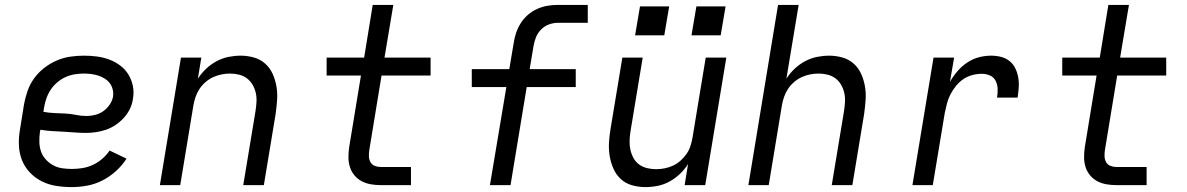

<svg xmlns="http://www.w3.org/2000/svg" viewBox="-20 -755 4840 783"><path d="M273 8Q240 8 208.5 3Q177 -2 149.5 -16Q122 -30 101 -52.5Q80 -75 69 -103.5Q58 -132 57 -164.5Q56 -197 62 -230L78 -330Q83 -357 92.5 -384.5Q102 -412 119.5 -436Q137 -460 161 -478.5Q185 -497 212 -508.5Q239 -520 267 -524Q295 -528 323 -528Q350 -528 376 -524.5Q402 -521 426 -512Q450 -503 470.5 -487.5Q491 -472 504 -450.5Q517 -429 522 -403.5Q527 -378 522 -351Q519 -330 509.5 -310.5Q500 -291 485 -274.5Q470 -258 451.5 -245.5Q433 -233 412.5 -226Q392 -219 371 -216Q350 -213 330 -213Q306 -213 283 -215Q260 -217 237 -218Q214 -219 190.5 -220.5Q167 -222 145 -226L143 -218Q140 -197 140.5 -176.5Q141 -156 147 -138Q153 -120 166 -105.5Q179 -91 196 -81.5Q213 -72 232.5 -69Q252 -66 273 -66Q294 -66 316 -69.5Q338 -73 358.5 -82.5Q379 -92 396.5 -107Q414 -122 427 -141L496 -108Q478 -80 452.5 -57Q427 -34 397.5 -19Q368 -4 336 2Q304 8 273 8ZM333 -282Q350 -282 368 -286.5Q386 -291 401 -301.5Q416 -312 427 -328Q438 -344 441 -361Q443 -376 439.5 -390.5Q436 -405 427.5 -416Q419 -427 407 -434.5Q395 -442 381.5 -446.5Q368 -451 353 -453Q338 -455 323 -455Q304 -455 285 -452Q266 -449 248 -441Q230 -433 214 -419.5Q198 -406 187 -389.5Q176 -373 169.5 -354.5Q163 -336 160 -318L157 -299Q178 -295 200.5 -294Q223 -293 245.5 -292Q268 -291 289.5 -286.5Q311 -282 333 -282Z M632 0 718 -520H801L787 -434Q801 -456 820.5 -474.5Q840 -493 863.5 -505.5Q887 -518 912 -523Q937 -528 961 -528Q989 -528 1015.5 -520.5Q1042 -513 1061.5 -495.5Q1081 -478 1092 -453.5Q1103 -429 1107.5 -402Q1112 -375 1110 -347Q1108 -319 1104 -290L1056 0H972L1022 -302Q1025 -321 1026 -340Q1027 -359 1023 -376.5Q1019 -394 1010 -409.5Q1001 -425 987 -435.5Q973 -446 955 -450.5Q937 -455 918 -455Q901 -455 883.5 -451.5Q866 -448 849.5 -440.5Q833 -433 818.5 -420.5Q804 -408 794 -393Q784 -378 778 -361Q772 -344 769 -327L715 0Z M1533 0Q1512 0 1492 -3.5Q1472 -7 1455 -16Q1438 -25 1425.5 -40Q1413 -55 1407 -74Q1401 -93 1401 -113.5Q1401 -134 1404 -155L1452 -447H1312V-520H1465L1500 -735H1584L1548 -520H1736V-447H1536L1486 -143Q1484 -130 1484.5 -117Q1485 -104 1491 -93.5Q1497 -83 1508.5 -78.5Q1520 -74 1533 -74H1656V0Z M1978 0 2045 -400H1904V-473H2057L2075 -580Q2078 -601 2085 -621.5Q2092 -642 2104 -661Q2116 -680 2133.5 -695Q2151 -710 2171.5 -719Q2192 -728 2213 -731.5Q2234 -735 2255 -735H2377V-662H2255Q2237 -662 2219 -655.5Q2201 -649 2187 -635Q2173 -621 2166 -603.5Q2159 -586 2156 -568L2140 -473H2328V-400H2128L2062 0Z M2612 8Q2584 8 2557.5 0.5Q2531 -7 2512 -24.5Q2493 -42 2482 -66.5Q2471 -91 2466.5 -118Q2462 -145 2463.5 -173Q2465 -201 2470 -230L2518 -520H2601L2551 -218Q2548 -199 2547.5 -180Q2547 -161 2551 -143.5Q2555 -126 2563.5 -110.5Q2572 -95 2586 -84.5Q2600 -74 2618.5 -69.5Q2637 -65 2656 -65Q2673 -65 2690.5 -68.5Q2708 -72 2724.5 -79.5Q2741 -87 2755 -99.5Q2769 -112 2779.5 -127Q2790 -142 2795.5 -159Q2801 -176 2804 -193L2858 -520H2942L2856 0H2772L2786 -86Q2772 -64 2752.5 -45.5Q2733 -27 2710 -14.5Q2687 -2 2662 3Q2637 8 2612 8ZM2800 -611 2820 -729H2939L2919 -611ZM2570 -611 2590 -729H2709L2689 -611Z M3032 0 3153 -735H3237L3187 -434Q3201 -456 3220.5 -474.5Q3240 -493 3263.5 -505.5Q3287 -518 3312 -523Q3337 -528 3361 -528Q3389 -528 3415.5 -520.5Q3442 -513 3461.5 -495.5Q3481 -478 3492 -453.5Q3503 -429 3507.5 -402Q3512 -375 3510 -347Q3508 -319 3504 -290L3456 0H3372L3422 -302Q3425 -321 3426 -340Q3427 -359 3423 -376.5Q3419 -394 3410 -409.5Q3401 -425 3387 -435.5Q3373 -446 3355 -450.5Q3337 -455 3318 -455Q3301 -455 3283.5 -451.5Q3266 -448 3249.5 -440.5Q3233 -433 3218.5 -420.5Q3204 -408 3194 -393Q3184 -378 3178 -361Q3172 -344 3169 -327L3115 0Z M3701 0 3787 -520H3871L3854 -421Q3867 -444 3884.5 -464.5Q3902 -485 3924.5 -500Q3947 -515 3972 -521.5Q3997 -528 4022 -528Q4043 -528 4062.5 -523Q4082 -518 4097 -506Q4112 -494 4120.5 -476.5Q4129 -459 4132.5 -439Q4136 -419 4134.5 -398.5Q4133 -378 4130 -357H4046Q4049 -375 4048.5 -392.5Q4048 -410 4040.5 -425Q4033 -440 4017.5 -447Q4002 -454 3984 -454Q3965 -454 3945.5 -449Q3926 -444 3909 -432.5Q3892 -421 3879 -405Q3866 -389 3856.5 -371Q3847 -353 3842 -333.5Q3837 -314 3833 -295L3784 0Z M4533 0Q4512 0 4492 -3.5Q4472 -7 4455 -16Q4438 -25 4425.5 -40Q4413 -55 4407 -74Q4401 -93 4401 -113.5Q4401 -134 4404 -155L4452 -447H4312V-520H4465L4500 -735H4584L4548 -520H4736V-447H4536L4486 -143Q4484 -130 4484.5 -117Q4485 -104 4491 -93.5Q4497 -83 4508.5 -78.5Q4520 -74 4533 -74H4656V0Z"/></svg>

Font: Iosevka SS04 Extended
Style: Italic
Weight: 400
Width: 7
Italic angle: -9°
Monospace: yes
Designer: Belleve Invis
Foundry: Belleve Invis
Version: Version 19.0.0; ttfautohint (v1.8.4)